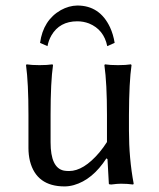

<svg xmlns="http://www.w3.org/2000/svg" viewBox="-20 -665 577 695"><path d="M368.2 -498Q356 -558.1 302.2 -580.1Q281.7 -587.9 259.8 -587.9Q195.8 -587.9 166 -536.6Q155.8 -518.6 151.9 -498L125 -509.8Q136.2 -591.8 200.2 -628.4Q229.5 -644.5 259.8 -645Q341.3 -645 378.4 -565.9Q390.1 -540.5 395 -509.8ZM365.2 -91.8Q314.9 -14.2 247.6 4.9Q230 9.8 213.9 9.8Q111.8 9.8 88.4 -82Q83 -104.5 83 -128.9V-249Q83 -365.2 74.2 -429.2L76.2 -432.1Q94.2 -429.2 123 -429.2Q151.9 -429.2 169.9 -432.1L171.9 -429.2Q163.1 -368.7 163.1 -249V-149.9Q163.1 -57.1 211.4 -47.4Q219.7 -45.9 230 -45.9Q282.7 -45.9 339.8 -113.3Q355.5 -132.3 367.2 -150.9V-249Q367.2 -363.3 357.9 -429.2L359.9 -432.1Q377.9 -429.2 407.2 -429.2Q436 -429.2 454.1 -432.1L456.1 -429.2Q447.3 -368.7 446.8 -249V-191.9Q446.8 -91.3 463.9 0L461.9 2.9Q441.9 0 417.5 0Q404.8 0 382.8 2.9Q374 2.9 374 0L369.1 -88.9Z"/></svg>

Font: Linux Biolinum Capitals O
Style: Small Caps
Weight: 400
Designer: Philipp H. Poll
Foundry: Philipp H. Poll
Version: Version 1.0.4